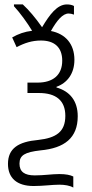

<svg xmlns="http://www.w3.org/2000/svg" viewBox="-20 -678 414 867"><path d="M282 -658C238 -658 204 -612 170 -555C140 -598 110 -633 83 -658H43V-650C70 -621 104 -574 125 -539C91 -535 63 -525 35 -509L55 -465C91 -484 125 -495 165 -495C225 -495 261 -465 261 -404C261 -339 219 -305 150 -305H104V-258H156C233 -258 275 -224 275 -155C275 -83 234 -55 152 -46C63 -38 16 -8 16 62C16 125 55 162 132 162C175 162 216 156 248 156C272 156 296 160 311 169V119C297 112 277 108 248 108C214 108 179 114 137 114C91 114 68 98 68 61C68 23 92 9 163 1C271 -9 331 -55 331 -153C331 -223 295 -266 235 -283V-286C283 -303 316 -345 316 -408C316 -479 276 -525 210 -538C237 -586 263 -617 290 -617C297 -617 307 -615 314 -612V-651C305 -656 294 -658 282 -658Z"/></svg>

Font: Noto Sans Display SemiCondensed Light
Style: Regular
Weight: 300
Width: 4
Designer: Monotype Design Team
Foundry: Monotype Imaging Inc.
Version: Version 1.900